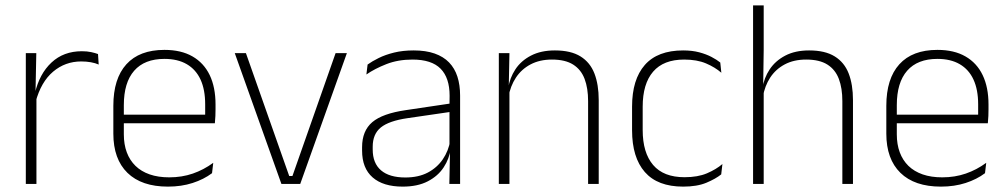

<svg xmlns="http://www.w3.org/2000/svg" viewBox="-20 -684 3744 714"><path d="M112.5 -305 99.5 -334 110 -337.5Q126.5 -409.5 171.5 -451.5Q216.5 -493.5 284.5 -493.5Q304 -493.5 319 -490.2Q334 -487 344.5 -483L347 -444Q334.5 -449.5 318 -452.5Q301.5 -455.5 282 -455.5Q222.5 -455.5 177.5 -417.5Q132.5 -379.5 112.5 -305ZM76 0V-486.5H115L112 -338L115.5 -334.5V0Z M604.5 10Q506.5 10 454 -41.2Q401.5 -92.5 401.5 -187V-290.5Q401.5 -391.5 450 -445Q498.5 -498.5 591.5 -498.5Q653.5 -498.5 695.8 -474.2Q738 -450 759.8 -404.8Q781.5 -359.5 781.5 -295.5V-278Q781.5 -265.5 781 -252.8Q780.5 -240 779 -225.5H742.5Q743 -245.5 743 -263.2Q743 -281 743 -296Q743 -350.5 725.8 -388Q708.5 -425.5 674.8 -445.2Q641 -465 591.5 -465Q517.5 -465 479 -421Q440.5 -377 440.5 -293V-245V-239V-184.5Q440.5 -147 451.5 -117.5Q462.5 -88 483.8 -67.2Q505 -46.5 536.5 -35.5Q568 -24.5 609.5 -24.5Q656.5 -24.5 697 -38.5Q737.5 -52.5 773 -78.5L768.5 -40Q738 -17 696.2 -3.5Q654.5 10 604.5 10ZM421.5 -225.5V-257.5H769V-225.5Z M1067.5 -29.5 1228 -486.5H1270L1096.5 0H1026.5L853 -486.5H894.5L1055.5 -29.5Z M1651 0 1653.5 -125 1651.5 -131.5V-290L1652 -328Q1652 -394.5 1618.5 -428.5Q1585 -462.5 1514 -462.5Q1460 -462.5 1416.8 -445.5Q1373.5 -428.5 1342.5 -407L1347 -444Q1363.5 -456 1388.2 -468.2Q1413 -480.5 1445.5 -488.5Q1478 -496.5 1518.5 -496.5Q1563.5 -496.5 1596.2 -485Q1629 -473.5 1650 -451.8Q1671 -430 1681 -399Q1691 -368 1691 -328.5V0ZM1477.5 10Q1405 10 1365.8 -24.2Q1326.5 -58.5 1326.5 -124V-136.5Q1326.5 -197.5 1364.5 -229.8Q1402.5 -262 1489.5 -274.5L1661 -300L1663 -269L1495 -244.5Q1426.5 -234.5 1396.2 -210Q1366 -185.5 1366 -138.5V-128Q1366 -77 1397 -50.5Q1428 -24 1487.5 -24Q1536 -24 1570.8 -42.2Q1605.5 -60.5 1626.8 -91.8Q1648 -123 1654.5 -162L1665 -131H1656Q1651 -94 1630 -61.8Q1609 -29.5 1571 -9.8Q1533 10 1477.5 10Z M2167 0V-308Q2167 -356 2154 -390.5Q2141 -425 2111.5 -443.8Q2082 -462.5 2032.5 -462.5Q1987 -462.5 1953 -444.5Q1919 -426.5 1898.5 -395.2Q1878 -364 1871 -324L1860 -356H1870Q1875.5 -394 1896.5 -426Q1917.5 -458 1954.5 -477.2Q1991.5 -496.5 2043.5 -496.5Q2103 -496.5 2138.8 -474.2Q2174.5 -452 2190.5 -410.8Q2206.5 -369.5 2206.5 -311.5V0ZM1835 0V-486.5H1874.5L1872 -362.5L1874.5 -361V0Z M2520.5 10Q2425.5 10 2378 -44.2Q2330.5 -98.5 2330.5 -199.5V-287.5Q2330.5 -388.5 2378 -442.5Q2425.5 -496.5 2520.5 -496.5Q2554 -496.5 2580.2 -489.5Q2606.5 -482.5 2626 -472.2Q2645.5 -462 2658.5 -451.5L2662.5 -413.5Q2639 -434 2605.5 -448.2Q2572 -462.5 2524 -462.5Q2447.5 -462.5 2408.8 -417.5Q2370 -372.5 2370 -287V-200.5Q2370 -116 2408.8 -70.5Q2447.5 -25 2525.5 -25Q2575 -25 2609 -39.5Q2643 -54 2666.5 -74L2662 -35.5Q2641.5 -19 2607 -4.5Q2572.5 10 2520.5 10Z M3112.5 0V-308Q3112.5 -356 3099.5 -390.5Q3086.5 -425 3057 -443.8Q3027.5 -462.5 2978 -462.5Q2932 -462.5 2898.2 -444.5Q2864.5 -426.5 2844.2 -395.5Q2824 -364.5 2817 -324L2803.5 -356H2815.5Q2821 -394 2842.2 -426Q2863.5 -458 2900.2 -477.2Q2937 -496.5 2989 -496.5Q3048.5 -496.5 3084.2 -474.2Q3120 -452 3136 -410.8Q3152 -369.5 3152 -311.5V0ZM2780.5 0V-664H2820V-498.5L2818 -359L2820 -355V0Z M3479 10Q3381 10 3328.5 -41.2Q3276 -92.5 3276 -187V-290.5Q3276 -391.5 3324.5 -445Q3373 -498.5 3466 -498.5Q3528 -498.5 3570.2 -474.2Q3612.5 -450 3634.2 -404.8Q3656 -359.5 3656 -295.5V-278Q3656 -265.5 3655.5 -252.8Q3655 -240 3653.5 -225.5H3617Q3617.5 -245.5 3617.5 -263.2Q3617.5 -281 3617.5 -296Q3617.5 -350.5 3600.2 -388Q3583 -425.5 3549.2 -445.2Q3515.5 -465 3466 -465Q3392 -465 3353.5 -421Q3315 -377 3315 -293V-245V-239V-184.5Q3315 -147 3326 -117.5Q3337 -88 3358.2 -67.2Q3379.5 -46.5 3411 -35.5Q3442.5 -24.5 3484 -24.5Q3531 -24.5 3571.5 -38.5Q3612 -52.5 3647.5 -78.5L3643 -40Q3612.5 -17 3570.8 -3.5Q3529 10 3479 10ZM3296 -225.5V-257.5H3643.5V-225.5Z"/></svg>

Font: Anek Tamil ExtraLight
Style: Regular
Weight: 250
Version: Version 1.003